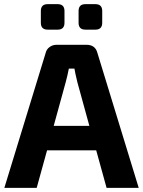

<svg xmlns="http://www.w3.org/2000/svg" viewBox="-20 -906 690 926"><path d="M258 -763H210Q177 -763 177 -796V-853Q177 -886 210 -886H258Q291 -886 291 -853V-796Q291 -763 258 -763ZM440 -763H392Q359 -763 359 -796V-853Q359 -886 392 -886H440Q473 -886 473 -853V-796Q473 -763 440 -763ZM444 -181H207L157 0H1L200 -650Q204 -668 219 -679Q234 -690 253 -690H397Q440 -690 450 -650L649 0H494ZM411 -299 353 -510Q341 -560 339 -575H312Q310 -564 305 -542Q300 -520 297 -510L239 -299Z"/></svg>

Font: Exo 2.0
Style: Bold
Weight: 700
Designer: Natanael Gama
Version: Version 1.001;PS 001.001;hotconv 1.0.70;makeotf.lib2.5.58329